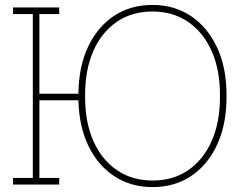

<svg xmlns="http://www.w3.org/2000/svg" viewBox="-20 -741 966 771"><path d="M592.8 10.3Q505.9 10.3 439.7 -33Q373.5 -76.2 335.4 -154.5Q297.4 -232.9 294.9 -338.4H138.2V-26.4H217.8V0H32.2V-26.4H111.8V-684.6H32.2V-710.9H217.8V-684.6H138.2V-364.7H294.9Q295.9 -472.7 333.5 -552.7Q371.1 -632.8 437.5 -677Q503.9 -721.2 591.8 -721.2Q680.2 -721.2 747.1 -676.3Q814 -631.3 851.8 -550.3Q889.6 -469.2 889.6 -359.9V-351.1Q889.6 -241.7 852.1 -160.4Q814.5 -79.1 747.8 -34.4Q681.2 10.3 592.8 10.3ZM592.8 -16.1Q675.3 -16.1 735.8 -57.6Q796.4 -99.1 829.8 -174.3Q863.3 -249.5 863.3 -351.1V-360.8Q863.3 -461.4 829.6 -536.6Q795.9 -611.8 735.1 -653.3Q674.3 -694.8 591.8 -694.8Q509.8 -694.8 449 -653.3Q388.2 -611.8 355 -536.6Q321.8 -461.4 321.8 -360.8V-351.1Q321.8 -249.5 355.2 -174.3Q388.7 -99.1 449.7 -57.6Q510.7 -16.1 592.8 -16.1Z"/></svg>

Font: Roboto Slab LO Thin
Style: Regular
Weight: 250
Designer: Google
Version: Version 2.00;September 28, 2018;FontCreator 11.5.0.2427 64-b